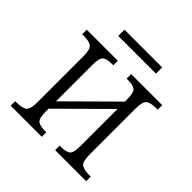

<svg xmlns="http://www.w3.org/2000/svg" viewBox="-176 -813 957 957"><g transform="rotate(45 302.0 -334.5)"><path d="M169 -625V-669H435V-625ZM36 0V-32H47Q84 -32 101 -44Q118 -56 118 -106V-430Q118 -480 101 -492Q84 -504 47 -504H36V-536H255V-504H244Q209 -504 194.5 -492Q180 -480 180 -431V-175L424 -417V-431Q424 -480 409.5 -492Q395 -504 360 -504H349V-536H568V-504H557Q520 -504 503 -492Q486 -480 486 -430V-106Q486 -56 503 -44Q520 -32 557 -32H568V0H349V-32H360Q395 -32 409.5 -44Q424 -56 424 -105V-365L180 -123V-105Q180 -56 194.5 -44Q209 -32 244 -32H255V0Z"/></g></svg>

Font: Noto Serif SemiCondensed Light
Style: Regular
Weight: 300
Width: 4
Designer: Monotype Design Team
Foundry: Monotype Imaging Inc.
Version: Version 2.013